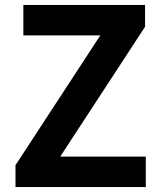

<svg xmlns="http://www.w3.org/2000/svg" viewBox="-20 -761 653 781"><path d="M43 0V-89L388 -617H75V-741H570V-652L225 -124H573V0Z"/></svg>

Font: Noto Sans TC Thin
Style: Bold
Weight: 700
Version: Version 2.004-H2;hotconv 1.0.118;makeotfexe 2.5.65603